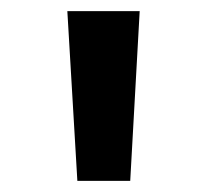

<svg xmlns="http://www.w3.org/2000/svg" viewBox="-20 -765 373 345"><path d="M101 -745H231L214 -440H119Z"/></svg>

Font: Eudoxus Sans ExtraBold
Style: Regular
Weight: 800
Designer: Stijn de Vries
Foundry: tokotype
Version: Version 2.005